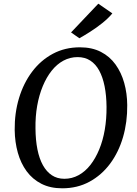

<svg xmlns="http://www.w3.org/2000/svg" viewBox="-20 -1009 742 1039"><path d="M316.5 10Q252 10 204 -14.5Q156 -39 124.2 -82.2Q92.5 -125.5 76.5 -182.5Q60.5 -239.5 59.5 -305Q58.5 -397.5 83 -478.5Q107.5 -559.5 154 -621.2Q200.5 -683 266 -718Q331.5 -753 412.5 -753Q478 -753 526 -728.2Q574 -703.5 605.2 -660Q636.5 -616.5 652.2 -560.2Q668 -504 668.5 -440.5Q669.5 -348.5 645.8 -267Q622 -185.5 575.8 -123.2Q529.5 -61 464 -25.5Q398.5 10 316.5 10ZM328.5 -41.5Q369.5 -41.5 405.2 -61Q441 -80.5 469 -116.2Q497 -152 517 -200.5Q537 -249 547 -307.2Q557 -365.5 556.5 -430.5Q556 -492.5 546 -542.2Q536 -592 516.8 -627.2Q497.5 -662.5 468.5 -681.2Q439.5 -700 400 -700Q359 -700 323.2 -680.8Q287.5 -661.5 259.5 -626.2Q231.5 -591 211.5 -542.8Q191.5 -494.5 181.2 -436.5Q171 -378.5 172 -314Q172.5 -251 182.5 -200.8Q192.5 -150.5 212.2 -115Q232 -79.5 260.8 -60.5Q289.5 -41.5 328.5 -41.5ZM409.5 -802 364.5 -833.5 512 -989 588 -936.5Q566.5 -910.5 533.8 -884.2Q501 -858 467.5 -836.8Q434 -815.5 409.5 -802Z"/></svg>

Font: Merriweather Light 18pt
Style: Italic
Weight: 400
Italic angle: -7.8°
Version: Version 2.101